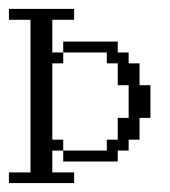

<svg xmlns="http://www.w3.org/2000/svg" viewBox="-20 -410 381 430"><path d="M121.6 -48.3V-72.8H219.2V-97.2H243.7V-146H268.1V-219.2H243.7V-268.1H219.2V-292.5H121.6V-316.9H243.7V-292.5H268.1V-268.1H292.5V-219.2H316.9V-146H292.5V-97.2H268.1V-72.8H243.7V-48.3ZM0 0V-23.9H48.3V-365.7H0V-390.1H146V-365.7H97.2V-292.5H121.6V-268.1H97.2V-97.2H121.6V-72.8H97.2V-23.9H146V0Z"/></svg>

Font: FS Mondwest Regular
Style: Regular
Weight: 400
Designer: NZWStudios2024
Foundry: https://fontstruct.com
Version: Version 1.0